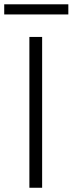

<svg xmlns="http://www.w3.org/2000/svg" viewBox="-35 -885 342 905"><path d="M163.6 -710.9V0H103.5V-710.9ZM287.1 -864.7V-816.9H-15.1V-864.7Z"/></svg>

Font: Vazirmatn RD UI FD ExtraLight
Style: Regular
Weight: 200
Designer: Saber Rastikerdar
Foundry: Saber Rastikerdar
Version: Version 33.003